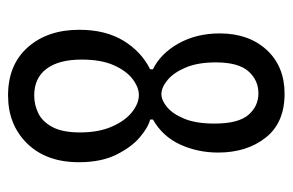

<svg xmlns="http://www.w3.org/2000/svg" viewBox="-145 -568 727 477"><g transform="rotate(90 218.5 -329.5)"><path d="M217 14Q141 14 97.5 -35Q54 -84 54 -163Q54 -228 81 -272.5Q108 -317 152 -339V-346Q113 -365 88 -409.5Q63 -454 63 -512Q63 -584 104 -628.5Q145 -673 213 -673Q285 -673 322 -626Q359 -579 359 -508Q359 -457 339 -413.5Q319 -370 277 -346V-339Q297 -334 321.5 -313Q346 -292 364.5 -254.5Q383 -217 383 -162Q383 -81 336.5 -33.5Q290 14 217 14ZM214 -367Q229 -367 246 -381Q263 -395 275 -424Q287 -453 287 -499Q287 -558 265.5 -583Q244 -608 212 -608Q179 -608 157 -583Q135 -558 135 -502Q135 -458 147.5 -428Q160 -398 178.5 -382.5Q197 -367 214 -367ZM217 -51Q240 -51 261 -61Q282 -71 295.5 -96Q309 -121 309 -165Q309 -211 294.5 -244Q280 -277 258.5 -294Q237 -311 216 -311Q197 -311 176.5 -295.5Q156 -280 142 -248.5Q128 -217 128 -169Q128 -112 151 -81.5Q174 -51 217 -51Z"/></g></svg>

Font: Bricolage Grotesque 12pt Condensed Light
Style: Regular
Weight: 300
Width: 3
Designer: Mathieu Triay
Foundry: Atelier Triay
Version: Version 1.001; ttfautohint (v1.8.4.7-5d5b);gftools[0.9.33.de